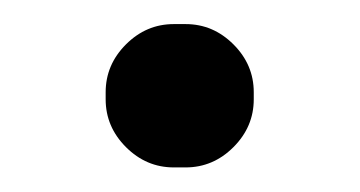

<svg xmlns="http://www.w3.org/2000/svg" viewBox="-20 -133 294 157"><path d="M66.4 -51.8V-57.6Q66.4 -80.1 83 -96.7Q99.6 -113.3 122.1 -113.3H131.8Q154.3 -113.3 170.9 -96.7Q187.5 -80.1 187.5 -57.6V-51.8Q187.5 -29.3 170.9 -12.7Q154.3 3.9 131.8 3.9H122.1Q99.6 3.9 83 -12.7Q66.4 -29.3 66.4 -51.8Z"/></svg>

Font: jf-openhuninn-1.0
Style: Regular
Weight: 400
Designer: [Kosugi Maru]
      Designed by Motoya company      

      [Varela Round]
      Joe Prince(Latin component); Avraham Co
Foundry: justfont CO.,LTD.
Version: 1.0